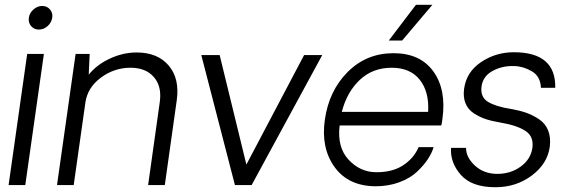

<svg xmlns="http://www.w3.org/2000/svg" viewBox="-20 -776 2389 805"><path d="M101 -702Q104 -722 120.5 -736.5Q137 -751 157 -751Q177 -751 189.5 -736.5Q202 -722 199 -702Q196 -681 179.5 -666.5Q163 -652 143 -652Q123 -652 110.5 -666.5Q98 -681 101 -702ZM94 -550H164L86 0H16Z M553 -556Q641 -556 687.5 -501Q734 -446 721 -355L671 0H601L650 -349Q659 -414 625 -453Q591 -492 527 -492Q459 -492 403 -450.5Q347 -409 338 -346L289 0H219L297 -550H356L352 -463Q386 -505 441 -530.5Q496 -556 553 -556Z M1331 -545 1035 0H965L824 -545H901L1013 -86L1255 -545Z M1793 -756 1666 -606H1610L1724 -756ZM1630 -553Q1742 -553 1797 -476.5Q1852 -400 1835 -278Q1833 -259 1830 -250H1404Q1393 -159 1441 -107Q1489 -55 1555 -54Q1624 -53 1669.5 -82.5Q1715 -112 1735 -159H1798Q1791 -135 1774 -109Q1757 -83 1728.5 -56Q1700 -29 1654.5 -12Q1609 5 1554 5Q1440 4 1382.5 -76Q1325 -156 1342 -274Q1359 -395 1437.5 -474Q1516 -553 1630 -553ZM1775 -307Q1780 -391 1740 -441.5Q1700 -492 1622 -492Q1543 -492 1489 -441.5Q1435 -391 1413 -307Z M2057 9Q1958 9 1912.5 -42.5Q1867 -94 1871 -156H1934Q1934 -116 1971.5 -81.5Q2009 -47 2065 -47Q2121 -47 2163 -77.5Q2205 -108 2212 -155Q2219 -203 2184 -226.5Q2149 -250 2079 -262Q2043 -268 2017 -276.5Q1991 -285 1966.5 -301Q1942 -317 1931.5 -343.5Q1921 -370 1926 -405Q1936 -475 1997.5 -516Q2059 -557 2134 -557Q2311 -557 2308 -408H2248Q2246 -456 2210 -477Q2174 -498 2137 -499Q2087 -501 2046 -479Q2005 -457 1999 -414Q1993 -369 2026 -349Q2059 -329 2123 -319Q2158 -313 2185.5 -303.5Q2213 -294 2239.5 -276.5Q2266 -259 2278 -229.5Q2290 -200 2285 -160Q2275 -89 2209.5 -40Q2144 9 2057 9Z"/></svg>

Font: Oakes Grotesk Light
Style: Italic
Weight: 300
Italic angle: -8°
Designer: Samuel Oakes
Foundry: Samuel Oakes
Version: Version 1.000;PS 001.000;hotconv 1.0.88;makeotf.lib2.5.64775